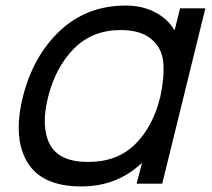

<svg xmlns="http://www.w3.org/2000/svg" viewBox="-20 -660 761 690"><path d="M556 -312Q571 -380 567 -433.5Q563 -487 524 -519.5Q485 -552 414 -552Q312 -552 246 -485.5Q180 -419 153 -312Q126 -205 159 -141.5Q192 -78 297 -78Q401 -78 465.5 -141.5Q530 -205 556 -312ZM718 -630 563 0H471L490 -73H488Q400 10 272 10Q130 10 78 -77.5Q26 -165 62 -311Q99 -459 195.5 -549.5Q292 -640 432 -640Q491 -640 536.5 -616.5Q582 -593 606 -553H608L627 -630Z"/></svg>

Font: Sinkin Sans 400 Italic
Style: Italic
Weight: 400
Italic angle: -112°
Designer: Keith Bates
Foundry: K-Type
Version: Sinkin Sans (version 1.0)  by Keith Bates   •   © 2014   www